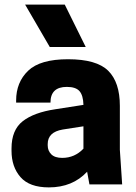

<svg xmlns="http://www.w3.org/2000/svg" viewBox="-20 -800 589 833"><path d="M368 0 358 -55Q295 13 192 13Q108 13 69 -31.5Q30 -76 30 -146V-156Q30 -236 78.5 -274Q127 -312 220 -326L342 -345Q341 -386 325 -404.5Q309 -423 270 -423Q199 -423 199 -355H50V-364Q50 -443 102 -493Q154 -543 275 -543Q399 -543 449.5 -493Q500 -443 500 -341V-150L510 0ZM89 -780H261L352 -596H196ZM250 -115Q304 -115 342 -155V-252L252 -238Q187 -227 187 -175V-169Q187 -146 202.5 -130.5Q218 -115 250 -115Z"/></svg>

Font: Cooper Hewitt
Style: Bold
Weight: 711
Designer: Village Type and Design LLC
Foundry: Cooper Hewitt Smithsonian Design Museum
Version: 1.000